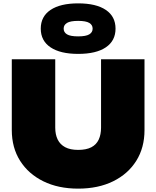

<svg xmlns="http://www.w3.org/2000/svg" viewBox="-20 -1102 929 1140"><path d="M308 -344Q308 -303 322.5 -273.5Q337 -244 367 -228Q397 -212 444 -212Q492 -212 522 -227.5Q552 -243 566 -273Q580 -303 580 -344V-750H838V-330Q838 -225 789 -147Q740 -69 651.5 -25.5Q563 18 444 18Q326 18 237.5 -25.5Q149 -69 99.5 -147Q50 -225 50 -330V-750H308ZM444 -782Q338 -782 280 -821Q222 -860 222 -932Q222 -1004 280 -1043Q338 -1082 444 -1082Q551 -1082 608.5 -1043Q666 -1004 666 -932Q666 -860 608.5 -821Q551 -782 444 -782ZM444 -886Q490 -886 510 -898Q530 -910 530 -932Q530 -954 510 -966Q490 -978 444 -978Q398 -978 378 -966Q358 -954 358 -932Q358 -910 378 -898Q398 -886 444 -886Z"/></svg>

Font: Bounded
Style: Regular
Weight: 900
Designer: Vlad Churkin
Version: Version 1.0